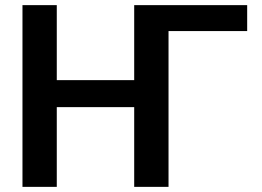

<svg xmlns="http://www.w3.org/2000/svg" viewBox="-20 -731 1025 751"><path d="M946.8 -710.9V-609.4H636.2L531.7 -710.9ZM539.6 -417.5V-312H165.5V-417.5ZM202.1 -710.9V0H67.9V-710.9ZM639.2 -710.9V0H504.9V-710.9Z"/></svg>

Font: Roboto SemiBold
Style: Regular
Weight: 600
Designer: Christian Robertson
Foundry: Google
Version: Version 3.009; 2024